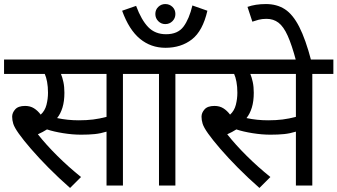

<svg xmlns="http://www.w3.org/2000/svg" viewBox="-20 -916 1666 948"><path d="M587 -551V0H506V-266Q477 -257 448 -254Q419 -251 380 -251Q338 -251 291.5 -258.5Q245 -266 212 -277Q192 -264 167 -253Q208 -201 263.5 -146Q319 -91 380 -42L326 12Q270 -37 220.5 -87Q171 -137 133 -181Q95 -225 73 -256Q51 -287 45.5 -305Q40 -323 40 -340Q40 -359 55 -376Q70 -393 104 -393Q129 -393 147.5 -381.5Q166 -370 181 -350Q202 -369 209.5 -398.5Q217 -428 217 -458Q217 -488 212.5 -512Q208 -536 201 -551H0V-622H691V-551ZM369 -322Q408 -322 440 -326Q472 -330 506 -339V-551H281Q288 -534 293 -511Q298 -488 298 -458Q298 -416 288.5 -385Q279 -354 262 -333Q314 -322 369 -322Z M846 -551V0H765V-551H676V-622H949V-551Z M747 -847Q747 -868 761.5 -882Q776 -896 796 -896Q817 -896 831.5 -882Q846 -868 846 -847Q846 -826 831.5 -811.5Q817 -797 796 -797Q776 -797 761.5 -811.5Q747 -826 747 -847ZM1004 -863Q981 -763 927.5 -721.5Q874 -680 797 -680Q725 -680 671 -724.5Q617 -769 583 -863L652 -887Q678 -817 712 -782Q746 -747 800 -747Q858 -747 886 -784.5Q914 -822 930 -889Z M1522 -551V0H1441V-266Q1412 -257 1383 -254Q1354 -251 1315 -251Q1273 -251 1226.5 -258.5Q1180 -266 1147 -277Q1127 -264 1102 -253Q1143 -201 1198.5 -146Q1254 -91 1315 -42L1261 12Q1205 -37 1155.5 -87Q1106 -137 1068 -181Q1030 -225 1008 -256Q986 -287 980.5 -305Q975 -323 975 -340Q975 -359 990 -376Q1005 -393 1039 -393Q1064 -393 1082.5 -381.5Q1101 -370 1116 -350Q1137 -369 1144.5 -398.5Q1152 -428 1152 -458Q1152 -488 1147.5 -512Q1143 -536 1136 -551H935V-622H1626V-551ZM1304 -322Q1343 -322 1375 -326Q1407 -330 1441 -339V-551H1216Q1223 -534 1228 -511Q1233 -488 1233 -458Q1233 -416 1223.5 -385Q1214 -354 1197 -333Q1249 -322 1304 -322Z M1442 -615Q1421 -694 1400.5 -739.5Q1380 -785 1355 -804Q1330 -823 1296 -823Q1274 -823 1257 -818.5Q1240 -814 1226 -809L1202 -882Q1241 -896 1293 -896Q1347 -896 1386.5 -870.5Q1426 -845 1457.5 -783.5Q1489 -722 1517 -615Z"/></svg>

Font: Noto Sans Living
Style: Regular
Weight: 400
Designer: Monotype Design Team
Foundry: Monotype Imaging Inc.
Version: Version 2.013; ttfautohint (v1.8.4.7-5d5b)